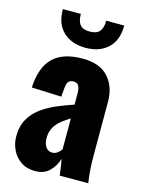

<svg xmlns="http://www.w3.org/2000/svg" viewBox="-121 -869 703 949"><g transform="rotate(15 230.0 -394.5)"><path d="M154 10Q110 10 80 -11Q50 -32 35 -64.5Q20 -97 20 -131Q20 -185 41.5 -222Q63 -259 98 -284Q133 -309 175 -326.5Q217 -344 258 -358V-416Q258 -431 255 -442.5Q252 -454 245 -460.5Q238 -467 224 -467Q210 -467 202.5 -461Q195 -455 192 -444.5Q189 -434 188 -421L184 -379L32 -385Q37 -489 87.5 -538.5Q138 -588 239 -588Q327 -588 370.5 -539.5Q414 -491 414 -414V-144Q414 -108 415.5 -81Q417 -54 419.5 -34Q422 -14 424 0H278Q275 -23 271 -50Q267 -77 265 -82Q255 -46 227.5 -18Q200 10 154 10ZM212 -100Q222 -100 230.5 -104Q239 -108 246 -115Q253 -122 258 -129V-287Q238 -275 221 -262.5Q204 -250 192 -235Q180 -220 173.5 -202.5Q167 -185 167 -163Q167 -134 179 -117Q191 -100 212 -100ZM237 -643Q166 -643 123 -683Q80 -723 80 -799H172Q172 -762 186.5 -744Q201 -726 237 -726Q272 -726 287 -744.5Q302 -763 302 -799H394Q394 -723 351 -683Q308 -643 237 -643Z"/></g></svg>

Font: Oswald
Style: Bold
Weight: 700
Designer: Vernon Adams
Foundry: Vernon Adams
Version: Version 4.103;gftools[0.9.33.dev8+g029e19f]